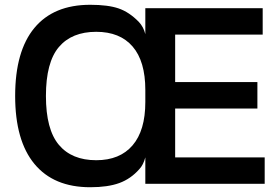

<svg xmlns="http://www.w3.org/2000/svg" viewBox="-20 -764 1160 798"><path d="M1071.8 -730V-620.1H708V-422.9H1049.8V-313H708V-109.9H1080.1V0H584V-109.9Q575.7 -78.6 559.1 -61Q523.4 -20.5 475.8 -3.2Q428.2 14.2 355 14.2Q203.1 14.2 123 -82.8Q43 -179.7 43 -365.2Q43 -551.3 122.8 -647.7Q202.6 -744.1 355 -744.1Q428.7 -744.1 472.9 -729Q517.1 -713.9 557.1 -672.9Q576.7 -651.9 584 -622.1V-730ZM170.9 -365.2Q170.9 -226.1 224.6 -162.1Q278.3 -98.1 379.9 -98.1Q478 -98.1 531 -159.9Q584 -221.7 584 -339.8V-390.1Q584 -509.3 531.2 -570.6Q478.5 -631.8 379.9 -631.8Q278.3 -631.8 224.6 -568.4Q170.9 -504.9 170.9 -365.2Z"/></svg>

Font: Nacelle SemiBold
Style: Regular
Weight: 600
Designer: Sora Sagano
Foundry: Sora Sagano
Version: Version 1.000;FEAKit 1.0